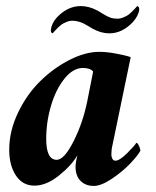

<svg xmlns="http://www.w3.org/2000/svg" viewBox="-20 -611 518 639"><path d="M249 -590.8Q276.4 -590.8 305.7 -575.2Q308.6 -573.7 323 -564.7Q337.4 -555.7 347.7 -552.2Q357.9 -548.8 371.1 -548.8Q376.5 -548.8 381.6 -550Q386.7 -551.3 391.6 -553.5Q396.5 -555.7 400.9 -557.9Q405.3 -560.1 409.7 -563.7Q414.1 -567.4 417 -570.1Q419.9 -572.8 423.6 -576.7Q427.2 -580.6 429 -582.3Q430.7 -584 433.6 -587.4L436.5 -590.8Q444.3 -588.4 443.4 -579.1Q440.9 -558.1 421.9 -537.1Q386.2 -500 343.8 -500Q316.4 -500 288.1 -515.6Q285.2 -517.6 274.2 -523.9Q263.2 -530.3 257.6 -533.2Q252 -536.1 241.5 -539.1Q231 -542 220.7 -542Q215.3 -542 210.2 -540.8Q205.1 -539.6 200.2 -537.4Q195.3 -535.2 190.9 -533Q186.5 -530.8 182.1 -527.1Q177.7 -523.4 174.8 -520.8Q171.9 -518.1 168.2 -514.2Q164.6 -510.3 162.8 -508.5Q161.1 -506.8 158.2 -503.4L155.3 -500Q147.9 -502.4 149.4 -512.7Q151.9 -533.7 169.9 -553.7Q205.6 -590.8 249 -590.8ZM310.5 -438.5Q335 -438.5 366.5 -432.6Q397.9 -426.8 415 -420.9L354.5 -128.9Q350.6 -113.3 350.6 -96.7Q350.6 -88.9 354 -82.5Q357.4 -76.2 364.3 -76.2Q377.9 -76.2 403.6 -101.6Q429.2 -127 433.6 -135.7Q438 -135.7 442.6 -125.5Q447.3 -115.2 447.3 -109.4Q438 -92.3 412.1 -65.4Q386.2 -38.6 351.3 -15.4Q316.4 7.8 292 7.8Q265.1 7.8 248.3 -8.8Q231.4 -25.4 231.4 -56.6Q231.4 -61.5 233.4 -75.2Q234.4 -81.1 237.3 -93.8Q218.3 -60.5 176.3 -26.9Q134.3 6.8 94.7 6.8Q55.2 6.8 33 -26.9Q10.7 -60.5 10.7 -112.3Q10.7 -175.3 40.3 -236.6Q69.8 -297.9 114.3 -341.3Q158.7 -384.8 211.4 -411.6Q264.2 -438.5 310.5 -438.5ZM255.9 -384.8Q223.6 -384.8 195.1 -349.9Q166.5 -314.9 150.1 -260.3Q133.8 -205.6 133.8 -148.4Q133.8 -79.1 168.9 -79.1Q193.4 -79.1 224.4 -139.9Q255.4 -200.7 270.5 -274.4L290 -373Q279.8 -384.8 255.9 -384.8Z"/></svg>

Font: Amiri
Style: Bold Slanted
Weight: 700
Italic angle: 9°
Designer: Khaled Hosny
Version: Version 000.107